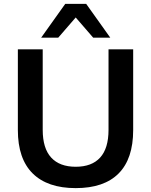

<svg xmlns="http://www.w3.org/2000/svg" viewBox="-20 -959 778 989"><path d="M370 10Q225 10 148.5 -65.5Q72 -141 72 -289V-705H200V-290Q200 -195 243.5 -147.5Q287 -100 370 -100Q453 -100 496 -147.5Q539 -195 539 -290V-705H666V-289Q666 -141 591 -65.5Q516 10 370 10ZM192 -765 316 -939H424L548 -765H460L370 -869L280 -765Z"/></svg>

Font: Nunito Sans 12pt ExtraLight
Style: Bold
Weight: 700
Version: Version 3.101;gftools[0.9.27]